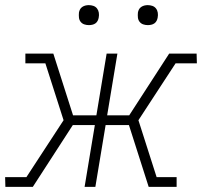

<svg xmlns="http://www.w3.org/2000/svg" viewBox="-32 -729 802 749"><path d="M-11 0 -12 -38H71L216 -260L145 -482H67V-520H176L253 -279H344L384 -520H426L386 -279H472L628 -520H735L736 -482H653L508 -260L579 -38H657V0H548L471 -241H380L340 0H298L338 -241H252L96 0ZM545 -631Q535 -631 526.5 -634Q518 -637 512.5 -644Q507 -651 506 -660.5Q505 -670 506 -680Q507 -686 510 -692Q513 -698 519 -702Q525 -706 531.5 -707.5Q538 -709 544 -709Q554 -709 562.5 -706Q571 -703 576.5 -696Q582 -689 583.5 -679.5Q585 -670 583 -660Q582 -654 579 -648Q576 -642 570.5 -638Q565 -634 558 -632.5Q551 -631 545 -631ZM315 -631Q305 -631 296.5 -634Q288 -637 282.5 -644Q277 -651 276 -660.5Q275 -670 276 -680Q277 -686 280 -692Q283 -698 289 -702Q295 -706 301.5 -707.5Q308 -709 314 -709Q324 -709 332.5 -706Q341 -703 346.5 -696Q352 -689 353.5 -679.5Q355 -670 353 -660Q352 -654 349 -648Q346 -642 340.5 -638Q335 -634 328 -632.5Q321 -631 315 -631Z"/></svg>

Font: Iosevka Etoile Extralight
Style: Italic
Weight: 200
Italic angle: -9°
Designer: Belleve Invis
Foundry: Belleve Invis
Version: Version 22.1.2; ttfautohint (v1.8.4)